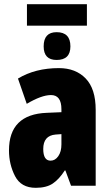

<svg xmlns="http://www.w3.org/2000/svg" viewBox="-20 -889 535 919"><path d="M109 -869V-766H396V-869ZM189 -667Q189 -602 251 -602Q317 -602 317 -667Q317 -735 251 -735Q189 -735 189 -667ZM274 -198Q274 -163 259 -141.5Q244 -120 222 -120Q187 -120 187 -176Q187 -240 246 -245L274 -247ZM66 -513 108 -392Q179 -434 224 -434Q274 -434 274 -366V-352L204 -349Q23 -342 23 -169Q23 -102 52 -46Q81 10 151 10Q202 10 232.5 -10.5Q263 -31 290 -73H293L320 0H438V-363Q438 -464 390 -513.5Q342 -563 262 -563Q149 -563 66 -513Z"/></svg>

Font: Noto Sans Display Condensed Black
Style: Regular
Weight: 900
Width: 3
Designer: Monotype Design team
Foundry: Monotype Imaging Inc.
Version: 1.000